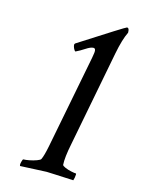

<svg xmlns="http://www.w3.org/2000/svg" viewBox="-100 -687 555 749"><g transform="rotate(15 177.5 -312.0)"><path d="M55.7 2.9Q52.7 -1 55.7 -13.2Q58.6 -25.4 61.5 -25.4Q70.3 -25.4 85.4 -28.3Q100.6 -31.2 113.8 -36.1Q127 -41 128.9 -44.9Q132.8 -52.7 136.7 -66.9Q140.6 -81.1 144.5 -100.6L212.9 -452.1Q218.8 -480.5 221.2 -498.5Q223.6 -516.6 212.9 -516.6Q202.1 -516.6 183.6 -504.4Q165 -492.2 148.4 -484.4Q143.6 -487.3 140.1 -495.6Q136.7 -503.9 136.7 -508.8Q136.7 -511.7 139.6 -514.6Q314.5 -627 318.4 -627H320.3Q328.1 -627 328.1 -608.4Q312.5 -577.1 300.8 -516.6L226.6 -131.8Q214.8 -74.2 216.8 -44.9Q217.8 -41 229 -36.1Q240.2 -31.2 253.9 -28.3Q267.6 -25.4 273.4 -25.4Q276.4 -25.4 273.4 -7.8Q271.5 0 270.5 2.9Q225.6 1 198.7 -0.5Q171.9 -2 162.1 -2Q155.3 -2 128.4 -0.5Q101.6 1 55.7 2.9Z"/></g></svg>

Font: Crimson Text
Style: Italic
Weight: 400
Italic angle: -11°
Designer: Sebastian Kosch
Foundry: Sebastian Kosch
Version: Version 1.100; ttfautohint (v1.8.4)